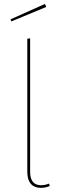

<svg xmlns="http://www.w3.org/2000/svg" viewBox="-20 -924 323 954"><path d="M203.1 -904.4 32 -827.7 36.4 -817.6 210.1 -889.6ZM182.9 9.4C199.1 9.4 214.9 5.6 227.3 0.2L223.4 -11.7C211.4 -6.7 197.8 -3.7 183.3 -3.7C147.3 -3.7 129.7 -27.8 129.7 -69.1V-733.4L115.7 -731.7V-68.7C115.7 -17.3 140.7 9.4 182.8 9.4Z"/></svg>

Font: Fira Sans Hair
Style: Regular
Weight: 100
Designer: bBox Type GmbH & Carrois Corporate GbR & Edenspiekermann AG
Foundry: bBox Type GmbH & Carrois Corporate GbR & Edenspiekermann AG
Version: Version 4.300;PS 004.300;hotconv 1.0.88;makeotf.lib2.5.64775